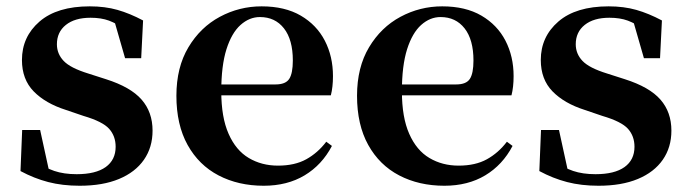

<svg xmlns="http://www.w3.org/2000/svg" viewBox="-20 -572 2182 608"><path d="M232.3 16.2Q177.6 16.2 132.7 4.5Q87.8 -7.2 44.9 -30.3L50.2 -160.4H107.1L137.6 -20.6L89.6 -26V-62Q121.7 -41.1 151.9 -30.7Q182.2 -20.4 222.8 -20.4Q283.1 -20.4 314.7 -43Q346.2 -65.7 346.2 -107.2Q346.2 -140.9 325.7 -164Q305.1 -187.1 244.5 -204.9L188.7 -223.9Q123.9 -244.5 86.7 -282.6Q49.5 -320.7 49.5 -382Q49.5 -455.6 105.2 -503.8Q160.9 -551.9 264.2 -551.9Q312.5 -551.9 351.9 -540.7Q391.2 -529.5 433.1 -507.2L427.1 -387.7H376.1L337.6 -521.5L380 -507.8V-477Q349.7 -497.5 325.1 -506.7Q300.5 -515.8 266.8 -515.8Q217 -515.8 188.6 -493.1Q160.2 -470.4 160.2 -431.8Q160.2 -401.6 181.6 -379.1Q202.9 -356.6 259.8 -339.1L315.9 -321.1Q393.8 -296.3 428.4 -256.6Q463.1 -217 463.1 -158.3Q463.1 -105.4 435.8 -66.1Q408.4 -26.7 357 -5.3Q305.6 16.2 232.3 16.2Z M815.2 16.2Q734.8 16.2 672.2 -16.5Q609.6 -49.1 574.1 -113Q538.6 -176.9 538.6 -268.8Q538.6 -358.8 576.6 -422.2Q614.5 -485.7 676.2 -518.8Q737.9 -551.9 808.4 -551.9Q882.1 -551.9 932.5 -522.5Q982.8 -493.1 1008.6 -443.2Q1034.4 -393.3 1034.4 -330.9Q1034.4 -296.1 1027.7 -270.2H597.1V-304.6H852.4Q884.5 -304.6 895.9 -322.2Q907.3 -339.8 907.3 -380.4Q907.3 -446.3 879.2 -482.2Q851.1 -518 803.1 -518Q769.7 -518 741.6 -492.9Q713.6 -467.8 697.1 -416Q680.7 -364.1 680.7 -282.7Q680.7 -200.5 703.9 -148.2Q727 -95.8 767.8 -71.7Q808.5 -47.5 860.4 -47.5Q913.4 -47.5 949.9 -67.7Q986.3 -87.9 1013.2 -123.2L1031.1 -109.9Q999.6 -49.8 944.7 -16.8Q889.7 16.2 815.2 16.2Z M1387.2 16.2Q1306.8 16.2 1244.2 -16.5Q1181.6 -49.1 1146.1 -113Q1110.6 -176.9 1110.6 -268.8Q1110.6 -358.8 1148.6 -422.2Q1186.5 -485.7 1248.2 -518.8Q1309.9 -551.9 1380.4 -551.9Q1454.1 -551.9 1504.5 -522.5Q1554.8 -493.1 1580.6 -443.2Q1606.4 -393.3 1606.4 -330.9Q1606.4 -296.1 1599.7 -270.2H1169.1V-304.6H1424.4Q1456.5 -304.6 1467.9 -322.2Q1479.3 -339.8 1479.3 -380.4Q1479.3 -446.3 1451.2 -482.2Q1423.1 -518 1375.1 -518Q1341.7 -518 1313.6 -492.9Q1285.6 -467.8 1269.1 -416Q1252.7 -364.1 1252.7 -282.7Q1252.7 -200.5 1275.9 -148.2Q1299 -95.8 1339.8 -71.7Q1380.5 -47.5 1432.4 -47.5Q1485.4 -47.5 1521.9 -67.7Q1558.3 -87.9 1585.2 -123.2L1603.1 -109.9Q1571.6 -49.8 1516.7 -16.8Q1461.7 16.2 1387.2 16.2Z M1875.3 16.2Q1820.6 16.2 1775.7 4.5Q1730.8 -7.2 1687.9 -30.3L1693.2 -160.4H1750.1L1780.6 -20.6L1732.6 -26V-62Q1764.7 -41.1 1794.9 -30.7Q1825.2 -20.4 1865.8 -20.4Q1926.1 -20.4 1957.7 -43Q1989.2 -65.7 1989.2 -107.2Q1989.2 -140.9 1968.7 -164Q1948.1 -187.1 1887.5 -204.9L1831.7 -223.9Q1766.9 -244.5 1729.7 -282.6Q1692.5 -320.7 1692.5 -382Q1692.5 -455.6 1748.2 -503.8Q1803.9 -551.9 1907.2 -551.9Q1955.5 -551.9 1994.9 -540.7Q2034.2 -529.5 2076.1 -507.2L2070.1 -387.7H2019.1L1980.6 -521.5L2023 -507.8V-477Q1992.7 -497.5 1968.1 -506.7Q1943.5 -515.8 1909.8 -515.8Q1860 -515.8 1831.6 -493.1Q1803.2 -470.4 1803.2 -431.8Q1803.2 -401.6 1824.6 -379.1Q1845.9 -356.6 1902.8 -339.1L1958.9 -321.1Q2036.8 -296.3 2071.4 -256.6Q2106.1 -217 2106.1 -158.3Q2106.1 -105.4 2078.8 -66.1Q2051.4 -26.7 2000 -5.3Q1948.6 16.2 1875.3 16.2Z"/></svg>

Font: Noto Serif HK ExtraLight
Style: Regular
Weight: 200
Designer: Ryoko NISHIZUKA 西塚涼子 (kana & ideographs); Frank Grießhammer (Latin, Greek & Cyrillic); Wenlong ZHANG 张文龙 (bopomofo); San
Foundry: Adobe
Version: Version 2.002-H1;hotconv 1.1.0;makeotfexe 2.6.0